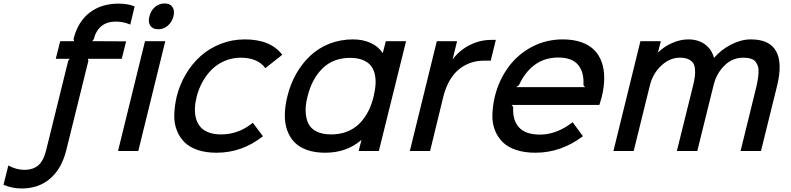

<svg xmlns="http://www.w3.org/2000/svg" viewBox="-229 -866 4536 1101"><path d="M162.1 -517.1 170.9 -528.8H90.8L116.2 -629.9H195.8L192.9 -642.1Q192.9 -647.9 194.8 -649.9Q219.2 -743.2 285.9 -794.2Q352.5 -845.2 451.2 -845.2Q504.9 -845.2 543 -829.1L518.1 -725.1Q478 -742.2 435.1 -742.2Q384.3 -742.2 352.5 -716.1Q320.8 -689.9 309.1 -642.1L299.8 -629.9L494.1 -628.9L469.2 -528.8H274.9L277.8 -517.1L149.9 0Q122.6 104 57.1 159.4Q-8.3 214.8 -105 214.8Q-158.7 214.8 -209 193.8L-181.2 83Q-135.3 107.9 -89.8 107.9Q-38.6 107.9 -8.8 81.5Q21 55.2 35.2 -2.9Z M718.8 -629.9 564 0H447.8L602.5 -629.9ZM765.6 -772Q756.8 -739.3 733.4 -718.8Q710 -698.2 678.7 -698.2Q646.5 -698.2 632.8 -718.8Q619.1 -739.3 627.9 -772Q635.3 -804.7 659.2 -825.4Q683.1 -846.2 714.8 -846.2Q746.6 -846.2 760.3 -825.4Q773.9 -804.7 765.6 -772Z M1220.7 -162.1 1278.8 -85Q1159.7 9.8 1012.7 9.8Q951.2 9.8 904.3 -6.1Q857.4 -22 828.9 -50.5Q800.3 -79.1 784.7 -119.1Q769 -159.2 770.3 -207.3Q771.5 -255.4 783.7 -310.1Q800.8 -379.9 836.2 -439.9Q871.6 -500 921.4 -544.4Q971.2 -588.9 1036.6 -614.5Q1102.1 -640.1 1174.8 -640.1Q1322.8 -640.1 1389.6 -551.8L1292.5 -475.1Q1249 -535.2 1149.9 -535.2Q1102.1 -534.7 1059.8 -516.8Q1017.6 -499 986.3 -468.3Q955.1 -437.5 932.6 -397.2Q910.2 -356.9 898.4 -310.1Q889.6 -273.9 888.7 -242.4Q887.7 -210.9 896 -183.6Q904.3 -156.2 921.6 -136.7Q939 -117.2 968.8 -106.2Q998.5 -95.2 1038.6 -95.2Q1139.6 -95.2 1220.7 -162.1Z M1913.6 -313Q1922.9 -352.1 1924.6 -384.8Q1926.3 -417.5 1918.9 -445.6Q1911.6 -473.6 1894.5 -492.9Q1877.4 -512.2 1848.1 -523.2Q1818.8 -534.2 1778.3 -534.2Q1682.1 -534.2 1620.6 -473.9Q1559.1 -413.6 1534.7 -313Q1522 -265.6 1523.7 -225.8Q1525.4 -186 1539.6 -157Q1553.7 -127.9 1586.9 -111.6Q1620.1 -95.2 1670.4 -95.2Q1720.2 -95.2 1761.2 -111.3Q1802.2 -127.4 1831.8 -157Q1861.3 -186.5 1881.6 -225.6Q1901.9 -264.6 1913.6 -313ZM2099.6 -629.9 1943.4 0H1827.6L1843.3 -62H1841.3Q1758.3 9.8 1635.3 9.8Q1576.7 9.8 1532.2 -5.9Q1487.8 -21.5 1460 -50Q1432.1 -78.6 1418 -118.4Q1403.8 -158.2 1404.3 -207Q1404.8 -255.9 1418.5 -312Q1436 -383.8 1469.7 -443.1Q1503.4 -502.4 1550.5 -546.6Q1597.7 -590.8 1660.4 -615.5Q1723.1 -640.1 1795.4 -640.1Q1852.5 -640.1 1897.2 -619.4Q1941.9 -598.6 1964.4 -563H1966.3L1983.4 -629.9Z M2614.3 -637.2 2585 -518.1H2549.3Q2509.3 -518.6 2473.6 -507.1Q2438 -495.6 2406.5 -471.4Q2375 -447.3 2350.8 -406.5Q2326.7 -365.7 2313 -311L2237.3 0H2121.1L2275.9 -629.9H2392.1L2367.2 -528.8H2369.1Q2408.7 -580.1 2466.8 -608.6Q2524.9 -637.2 2586.9 -637.2Z M2731 -366.2H3126L3116.7 -377.9Q3121.1 -452.6 3085.7 -494.4Q3050.3 -536.1 2972.7 -536.1Q2893.6 -536.1 2836.9 -493.9Q2780.3 -451.7 2747.1 -377.9ZM3221.7 -310.1Q3220.2 -304.7 3208 -264.2H2705.1L2713.9 -252Q2709.5 -176.3 2747.3 -135.3Q2785.2 -94.2 2867.7 -94.2Q2962.4 -94.2 3054.7 -165L3113.8 -85Q2988.3 9.8 2841.8 9.8Q2778.8 9.8 2731 -6.1Q2683.1 -22 2654.1 -50.5Q2625 -79.1 2609.1 -119.1Q2593.3 -159.2 2594.5 -207.3Q2595.7 -255.4 2607.9 -310.1Q2631.3 -405.8 2685.5 -480Q2739.7 -554.2 2821 -597.2Q2902.3 -640.1 2998 -640.1Q3059.1 -640.1 3105.2 -623.8Q3151.4 -607.4 3179.7 -578.1Q3208 -548.8 3222.2 -507.6Q3236.3 -466.3 3235.8 -416.7Q3235.4 -367.2 3221.7 -310.1Z M4226.6 -372.1 4134.8 0H4017.6L4103.5 -349.1Q4111.3 -380.4 4115.2 -402.3Q4119.1 -424.3 4120.6 -447Q4122.1 -469.7 4117.7 -484.6Q4113.3 -499.5 4103.8 -511.7Q4094.2 -523.9 4076.7 -529.5Q4059.1 -535.2 4033.7 -535.2Q3970.2 -535.2 3924.6 -489.5Q3878.9 -443.8 3862.8 -377L3769.5 0H3652.3L3744.6 -372.1Q3752.4 -403.8 3755.4 -427.2Q3758.3 -450.7 3756.1 -471.9Q3753.9 -493.2 3744.4 -506.3Q3734.9 -519.5 3716.3 -527.3Q3697.8 -535.2 3669.4 -535.2Q3612.3 -535.2 3563.5 -490.2Q3514.6 -445.3 3497.6 -376L3404.8 0H3288.6L3443.4 -629.9H3560.5L3544.4 -566.9H3546.4Q3580.6 -600.1 3627 -620.1Q3673.3 -640.1 3717.8 -640.1Q3775.4 -640.1 3814.2 -611.1Q3853 -582 3864.7 -535.2H3866.7Q3906.7 -581.5 3963.9 -610.8Q4021 -640.1 4076.7 -640.1Q4184.6 -640.1 4221.9 -571.5Q4259.3 -502.9 4226.6 -372.1Z"/></svg>

Font: Sinkin Sans 500 Medium Italic
Style: Regular
Weight: 500
Italic angle: -112°
Designer: Keith Bates
Foundry: K-Type
Version: Sinkin Sans (version 1.0)  by Keith Bates   •   © 2014   www